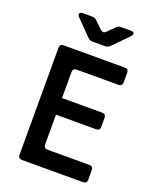

<svg xmlns="http://www.w3.org/2000/svg" viewBox="-170 -1050 940 1149"><g transform="rotate(20 300.0 -475.0)"><path d="M113 0Q88.3 0 88.3 -24.7V-705.3Q88.3 -730 113 -730H501.2Q525.9 -730 525.9 -705.3V-644.6Q525.9 -619.9 501.2 -619.9H235.9Q211.2 -619.9 211.2 -595.2V-430.2H466.2Q490.9 -430.2 490.9 -405.5V-349.1Q490.9 -324.4 466.2 -324.4H211.2V-134.8Q211.2 -110.1 235.9 -110.1H501.2Q525.9 -110.1 525.9 -85.4V-24.7Q525.9 0 501.2 0ZM266.6 -810Q249.1 -810 236.8 -822.9L141.7 -919.7Q130.4 -931.7 134.3 -940.8Q138.1 -950 154.6 -950H214.6Q232.1 -950 244.4 -937.7L290.7 -893.2Q308.8 -876.7 325.2 -894.2L368.3 -937.1Q380.6 -950 398.1 -950H459.5Q476.4 -950 480.3 -940.8Q484.2 -931.7 472.9 -919.7L377.8 -822.9Q365.5 -810 347.9 -810Z"/></g></svg>

Font: Pitagon Sans Mono
Style: Regular
Weight: 400
Monospace: yes
Designer: Travis Tran
Foundry: Pitagon
Version: Version 1.001;gftools[0.9.26]